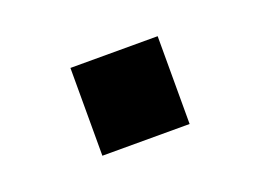

<svg xmlns="http://www.w3.org/2000/svg" viewBox="-41 -187 393 291"><g transform="rotate(-20 156.0 -41.0)"><path d="M85.9 29.3V-112.3H226.6V29.3Z"/></g></svg>

Font: GenEi M Gothic v2 Medium
Style: Regular
Weight: 500
Version: Version 2.0